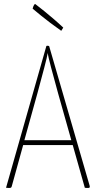

<svg xmlns="http://www.w3.org/2000/svg" viewBox="-20 -932 476 953"><path d="M294 -795C228 -857 155 -912 155 -912C147 -912 142 -889 142 -889C142 -889 208 -832 284 -779L294 -795ZM224 -703C223 -704 219 -705 215 -705C212 -705 210 -704 210 -703L10 0C17 1 22 1 24 1C31 1 36 1 38 -6L95 -212H341L401 0C406 1 413 1 417 1C425 1 427 -2 425 -10ZM101 -236 166 -470C191 -562 214 -648 217 -669C219 -648 243 -561 268 -470L334 -236Z"/></svg>

Font: Yanone Kaffeesatz Extra Light
Style: Regular
Weight: 200
Designer: Yanone (Cyrillic: Daniel Pouzeot & Huerta Tipografica)
Foundry: Yanone
Version: Version 1.100;PS 001.100;hotconv 1.0.70;makeotf.lib2.5.58329